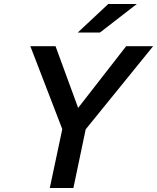

<svg xmlns="http://www.w3.org/2000/svg" viewBox="-20 -948 792 968"><path d="M231 0 294 -297 133 -715H260L374 -404L616 -715H752L412 -296L350 0ZM372 -784 526 -928H670L484 -784Z"/></svg>

Font: Wix Madefor Text SemiBold
Style: Italic
Weight: 600
Italic angle: -12°
Designer: Dalton Maag Ltd
Foundry: Dalton Maag Ltd
Version: Version 3.100